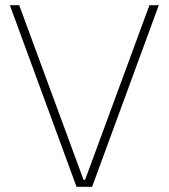

<svg xmlns="http://www.w3.org/2000/svg" viewBox="-20 -720 650 740"><path d="M18 -700H54L302 -27H308L556 -700H592L335 0H275Z"/></svg>

Font: Be Vietnam Thin
Style: Regular
Weight: 100
Designer: Gabriel Lam
Foundry: TypeRant
Version: Version 4.000